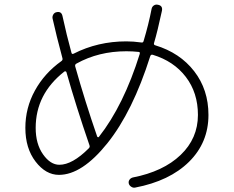

<svg xmlns="http://www.w3.org/2000/svg" viewBox="-20 -811 1040 854"><path d="M265.6 -492.2Q138.7 -392.6 138.7 -242.2Q138.7 -170.9 171.4 -124.5Q204.1 -78.1 244.1 -78.1Q301.8 -78.1 375 -151.4Q380.9 -157.2 377.9 -165Q318.4 -337.9 275.4 -490.2Q274.4 -493.2 271 -493.7Q267.6 -494.1 265.6 -492.2ZM542 -583Q418.9 -583 320.3 -528.3Q312.5 -524.4 314.5 -515.6Q358.4 -359.4 412.1 -204.1Q413.1 -201.2 416 -200.7Q418.9 -200.2 419.9 -202.1Q530.3 -342.8 601.6 -571.3Q603.5 -580.1 596.7 -580.1Q570.3 -583 542 -583ZM242.2 -33.2Q183.6 -33.2 138.2 -92.3Q92.8 -151.4 92.8 -242.2Q92.8 -331.1 135.3 -408.2Q177.7 -485.4 252.9 -539.1Q259.8 -543.9 257.8 -551.8Q230.5 -653.3 213.9 -728.5Q211.9 -737.3 216.8 -746.1Q221.7 -754.9 231.4 -756.8Q252.9 -761.7 257.8 -740.2Q276.4 -654.3 297.9 -576.2Q299.8 -568.4 307.6 -572.3Q415 -627 542 -627Q573.2 -627 608.4 -622.1Q617.2 -620.1 619.1 -629.9Q640.6 -701.2 654.3 -771.5Q656.2 -781.2 664.1 -786.6Q671.9 -792 681.6 -790Q705.1 -786.1 700.2 -762.7Q680.7 -671.9 665 -619.1Q663.1 -611.3 670.9 -609.4Q780.3 -576.2 843.8 -494.1Q907.2 -412.1 907.2 -299.8Q907.2 -176.8 820.8 -91.3Q734.4 -5.9 581.1 23.4Q572.3 25.4 563.5 19.5Q554.7 13.7 552.7 4.9Q550.8 -3.9 555.7 -11.2Q560.5 -18.6 570.3 -21.5Q706.1 -47.9 783.2 -121.6Q860.4 -195.3 860.4 -299.8Q860.4 -398.4 806.6 -468.8Q752.9 -539.1 659.2 -567.4Q651.4 -569.3 648.4 -561.5Q570.3 -314.5 457.5 -173.8Q344.7 -33.2 242.2 -33.2Z"/></svg>

Font: Rounded Mgen+ 2m light
Style: Regular
Weight: 200
Designer: [Source Han Sans]
Ryoko NISHIZUKA  (kana & ideographs); Paul D. Hunt (Latin, Greek & Cyrillic); Wenlong ZHANG  (bopomofo
Version: Version 1.059.20150602